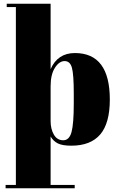

<svg xmlns="http://www.w3.org/2000/svg" viewBox="-20 -770 628 1028"><path d="M251 -308V-122Q251 -79 268.5 -49Q286 -19 318.5 -19Q351 -19 363 -63Q375 -107 375 -217V-269Q375 -372 365 -407.5Q355 -443 326 -443Q297 -443 274 -407Q251 -371 251 -308ZM65 220V-732H16V-750H251V-400Q289 -486 381 -486Q568 -486 568 -237Q568 -110 516.5 -50Q465 10 362 10Q314 10 290 -2Q266 -14 251 -39V220H380V238H10V220Z"/></svg>

Font: SVN-Abril Fatface
Style: Regular
Weight: 400
Designer: Veronika Burian, Jos? Scaglione
Foundry: TypeTogether
Version: Version 1.001